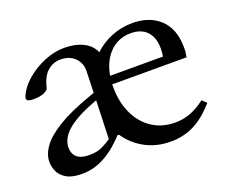

<svg xmlns="http://www.w3.org/2000/svg" viewBox="-94 -676 988 832"><g transform="rotate(-20 400.0 -260.0)"><path d="M156 10Q111 10 85.5 -4.5Q60 -19 49.5 -41.5Q39 -64 39 -87Q39 -121 63.5 -155.5Q88 -190 144.5 -225Q201 -260 297 -294L322 -303L325 -402Q326 -439 301.5 -463.5Q277 -488 235 -488Q201 -488 175 -465Q149 -442 138 -393Q136 -383 117.5 -374.5Q99 -366 69 -366Q52 -366 43 -370Q34 -374 38 -388Q54 -427 91 -459Q128 -491 175 -510.5Q222 -530 268 -530Q318 -530 354.5 -512Q391 -494 405 -460Q440 -493 485.5 -511.5Q531 -530 582 -530Q661 -530 709 -485Q757 -440 757 -354Q757 -348 757 -341.5Q757 -335 755 -324L753 -310H410Q410 -306 410 -303Q410 -300 410 -296Q410 -229 434.5 -175.5Q459 -122 504.5 -91.5Q550 -61 612 -61Q647 -61 680 -73Q713 -85 750 -113L770 -94Q722 -39 673 -14.5Q624 10 566 10Q499 10 447 -18.5Q395 -47 363 -95H356Q317 -53 282.5 -30.5Q248 -8 217.5 1Q187 10 156 10ZM213 -56Q249 -56 272.5 -67.5Q296 -79 315 -92L321 -269L313 -266Q241 -239 203 -213Q165 -187 151.5 -163Q138 -139 138 -119Q138 -56 213 -56ZM414 -348H658Q661 -368 661 -385Q661 -435 635 -463Q609 -491 560 -491Q504 -491 465 -453Q426 -415 414 -348Z"/></g></svg>

Font: Hedvig Letters Serif 24pt 24pt
Style: Regular
Weight: 400
Version: Version 1.000